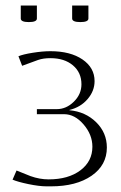

<svg xmlns="http://www.w3.org/2000/svg" viewBox="-20 -658 433 686"><path d="M162.1 7.8H147Q120.1 7.8 81.5 -0.2Q43 -8.3 24.9 -16.1L39.1 -48.8L88.9 -28.8Q121.6 -17.1 153.8 -17.1Q224.1 -17.1 267.1 -49.3Q310.1 -81.5 310.1 -133.8Q310.1 -176.8 278.6 -213.4Q247.1 -250 209 -250H111.8V-268.1H183.1Q216.8 -268.1 243.9 -294.7Q271 -321.3 271 -356.9Q271 -398.9 240.5 -424.6Q210 -450.2 160.2 -450.2Q134.8 -450.2 116.2 -443.8L59.1 -422.9L45.9 -457Q62 -463.9 97.2 -469.5Q132.3 -475.1 160.2 -475.1Q231.4 -475.1 274.7 -445.6Q317.9 -416 317.9 -368.2Q317.9 -333 293 -304Q268.1 -274.9 228 -265.1V-264.2Q285.6 -258.8 323.7 -221.2Q361.8 -183.6 361.8 -130.9Q361.8 -67.9 307.1 -30Q252.4 7.8 162.1 7.8ZM237.8 -638.2H295.9V-591.8Q295.9 -579.1 267.1 -579.1Q237.8 -579.1 237.8 -591.8ZM54.2 -638.2H111.8V-591.8Q111.8 -579.1 83 -579.1Q54.2 -579.1 54.2 -591.8Z"/></svg>

Font: Resagokr
Style: Light
Weight: 300
Designer: gluk
Foundry: gluk
Version: Version 0.95